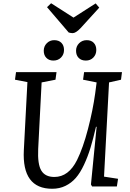

<svg xmlns="http://www.w3.org/2000/svg" viewBox="-20 -1142 798 1176"><path d="M268.1 -1098.1 293 -1122.1 430.2 -1034.2 565.9 -1121.1 587.9 -1095.2 473.1 -969.2Q444.3 -939 424.8 -939Q414.6 -939 400.9 -942.9ZM312 -896Q340.3 -896 356.2 -879.6Q372.1 -863.3 372.1 -835.9Q372.1 -808.1 353.8 -789.6Q335.4 -771 307.1 -771Q280.3 -771 264.2 -787.4Q248 -803.7 248 -831.1Q248 -858.4 266.6 -877.2Q285.2 -896 312 -896ZM511.2 -896Q538.6 -896 554.2 -879.6Q569.8 -863.3 569.8 -835.9Q569.8 -808.1 551.8 -789.6Q533.7 -771 505.9 -771Q478 -771 461.9 -787.4Q445.8 -803.7 445.8 -831.1Q445.8 -858.4 464.6 -877.2Q483.4 -896 511.2 -896ZM617.2 -60.1 703.1 -46.9 695.8 0H543.9L537.1 -12.2L571.8 -365.2H567.9Q550.8 -291 534.2 -236.6Q517.6 -182.1 494.4 -132.6Q471.2 -83 444.3 -52.2Q417.5 -21.5 381.1 -3.7Q344.7 14.2 299.8 14.2Q113.8 14.2 126 -222.2L147.9 -639.2L71.8 -653.8L78.1 -700.2H326.2L319.8 -653.8L234.9 -637.2L213.9 -230Q209.5 -135.7 233.2 -96.9Q256.8 -58.1 313 -58.1Q400.4 -58.1 452.1 -162.1Q488.8 -236.3 518.8 -351.6Q548.8 -466.8 563 -569.8L571.8 -637.2L488.8 -653.8L495.1 -700.2H727.1L721.2 -653.8L647.9 -637.2Z"/></svg>

Font: Literata Book
Style: Italic
Weight: 400
Italic angle: -3°
Designer: Latin by Veronika Burian and Jose Scaglione. Greek by Irene Vlachou. Cyrillic by Vera Evstafieva
Foundry: TypeTogether
Version: Version 1.003;PS 001.003;hotconv 1.0.88;makeotf.lib2.5.64775